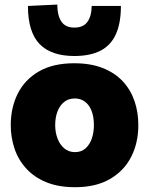

<svg xmlns="http://www.w3.org/2000/svg" viewBox="-20 -786 638 821"><path d="M301.5 14.5Q229.5 14.5 177.5 -7Q125.5 -28.5 91.8 -65.8Q58 -103 42 -150.8Q26 -198.5 26 -251Q26 -326 56 -385.8Q86 -445.5 146.2 -480.5Q206.5 -515.5 297.5 -515.5Q367.5 -515.5 419 -495.2Q470.5 -475 504.5 -438.8Q538.5 -402.5 555 -354.5Q571.5 -306.5 571.5 -251Q571.5 -175 540.8 -115Q510 -55 449.8 -20.2Q389.5 14.5 301.5 14.5ZM301 -135.5Q328 -135.5 346 -151.8Q364 -168 372.8 -194.2Q381.5 -220.5 381.5 -251Q381.5 -288 371 -313.5Q360.5 -339 342.2 -352Q324 -365 300 -365Q273 -365 254.2 -350Q235.5 -335 225.8 -309.2Q216 -283.5 216 -251Q216 -220.5 225.8 -194.2Q235.5 -168 254.5 -151.8Q273.5 -135.5 301 -135.5ZM298 -546.5Q198.5 -546.5 149 -598Q99.5 -649.5 99.5 -760.5L225 -766.5Q225 -720.5 242.2 -694.2Q259.5 -668 298 -668Q337 -668 354.5 -693.5Q372 -719 372 -760.5H497Q497 -686.5 475.2 -639Q453.5 -591.5 409.2 -569Q365 -546.5 298 -546.5Z"/></svg>

Font: Commissioner Thin ExtraBold
Style: Regular
Weight: 800
Version: Version 1.000